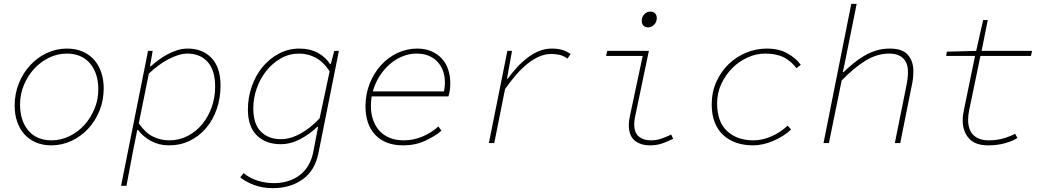

<svg xmlns="http://www.w3.org/2000/svg" viewBox="-20 -742 5440 996"><path d="M246 12Q201 12 165.5 -3.5Q130 -19 106 -46Q82 -73 69 -111Q56 -149 56 -194Q56 -255 77.5 -309Q99 -363 136.5 -403.5Q174 -444 223 -467Q272 -490 328 -490Q373 -490 408.5 -474.5Q444 -459 468 -432Q492 -405 505 -367Q518 -329 518 -284Q518 -222 496.5 -168.5Q475 -115 437.5 -74.5Q400 -34 350.5 -11Q301 12 246 12ZM248 -14Q296 -14 340 -35.5Q384 -57 417 -93Q450 -129 470 -177Q490 -225 490 -278Q490 -362 447 -413Q404 -464 326 -464Q278 -464 234 -442.5Q190 -421 157 -385Q124 -349 104 -301Q84 -253 84 -200Q84 -116 127 -65Q170 -14 248 -14Z M608 222 748 -478H772L758 -398H762Q781 -415 803.5 -431.5Q826 -448 850.5 -461Q875 -474 901 -482Q927 -490 954 -490Q1031 -490 1077.5 -441Q1124 -392 1124 -298Q1124 -233 1104.5 -176.5Q1085 -120 1049.5 -78Q1014 -36 965 -12Q916 12 856 12Q805 12 763.5 -10.5Q722 -33 696 -68H692L670 42L636 222ZM858 -14Q910 -14 954 -37Q998 -60 1029.5 -98.5Q1061 -137 1078.5 -187Q1096 -237 1096 -292Q1096 -378 1057 -421Q1018 -464 952 -464Q929 -464 904 -456Q879 -448 853 -434.5Q827 -421 801 -401.5Q775 -382 752 -360L700 -102Q735 -52 774.5 -33Q814 -14 858 -14Z M1396 234Q1342 234 1299 218Q1256 202 1226 178L1244 156Q1274 182 1316 195Q1358 208 1400 208Q1481 208 1536 165.5Q1591 123 1606 42L1630 -84H1626Q1585 -45 1536 -19.5Q1487 6 1436 6Q1359 6 1312.5 -39.5Q1266 -85 1266 -174Q1266 -236 1286 -293.5Q1306 -351 1342 -394.5Q1378 -438 1427 -464Q1476 -490 1534 -490Q1588 -490 1628.5 -468Q1669 -446 1692 -410H1696L1714 -478H1738L1632 52Q1614 143 1550 188.5Q1486 234 1396 234ZM1438 -20Q1486 -20 1538 -48.5Q1590 -77 1638 -128L1690 -372Q1657 -422 1617 -443Q1577 -464 1532 -464Q1481 -464 1437.5 -439.5Q1394 -415 1362 -375Q1330 -335 1312 -284Q1294 -233 1294 -180Q1294 -99 1333 -59.5Q1372 -20 1438 -20Z M2072 12Q1978 12 1927 -42Q1876 -96 1876 -190Q1876 -254 1898 -309Q1920 -364 1957 -404.5Q1994 -445 2042.5 -467.5Q2091 -490 2144 -490Q2186 -490 2218 -476Q2250 -462 2272 -438Q2294 -414 2305 -381Q2316 -348 2316 -309Q2316 -287 2312.5 -268.5Q2309 -250 2306 -242H1908Q1906 -230 1905 -217.5Q1904 -205 1904 -192Q1904 -153 1915.5 -120Q1927 -87 1948.5 -63.5Q1970 -40 2001.5 -27Q2033 -14 2074 -14Q2127 -14 2173.5 -34.5Q2220 -55 2254 -86L2270 -64Q2238 -36 2186.5 -12Q2135 12 2072 12ZM2140 -464Q2103 -464 2067.5 -449.5Q2032 -435 2002 -409Q1972 -383 1949 -347Q1926 -311 1914 -268H2283Q2288 -291 2288 -312Q2288 -381 2248.5 -422.5Q2209 -464 2140 -464Z M2516 0 2612 -478H2636L2610 -334H2614Q2635 -363 2660.5 -391Q2686 -419 2714.5 -441Q2743 -463 2775 -476.5Q2807 -490 2842 -490Q2874 -490 2897 -483Q2920 -476 2940 -462L2924 -438Q2904 -452 2884.5 -457Q2865 -462 2839 -462Q2808 -462 2777 -448.5Q2746 -435 2716 -411Q2686 -387 2657 -353.5Q2628 -320 2600 -280L2544 0Z M3351 12Q3303 12 3272.5 -13Q3242 -38 3242 -94Q3242 -115 3248 -142L3314 -452H3124L3130 -478H3346L3274 -134Q3270 -115 3270 -98Q3270 -53 3294 -33.5Q3318 -14 3356 -14Q3383 -14 3408 -22Q3433 -30 3462 -44L3472 -22Q3442 -7 3414 2.5Q3386 12 3351 12ZM3343 -600Q3326 -600 3317.5 -609.5Q3309 -619 3309 -634Q3309 -654 3322.5 -668Q3336 -682 3353 -682Q3370 -682 3378.5 -672.5Q3387 -663 3387 -648Q3387 -628 3373.5 -614Q3360 -600 3343 -600Z M3886 12Q3839 12 3799.5 -1.5Q3760 -15 3731.5 -41.5Q3703 -68 3687.5 -107.5Q3672 -147 3672 -200Q3672 -264 3696 -317.5Q3720 -371 3760 -409.5Q3800 -448 3851.5 -469Q3903 -490 3958 -490Q4020 -490 4064 -465.5Q4108 -441 4134 -406L4112 -388Q4083 -426 4045 -445Q4007 -464 3948 -464Q3903 -464 3858.5 -444Q3814 -424 3779 -389Q3744 -354 3722 -307Q3700 -260 3700 -206Q3700 -110 3752 -62Q3804 -14 3888 -14Q3935 -14 3981.5 -34.5Q4028 -55 4066 -90L4084 -70Q4045 -34 3991 -11Q3937 12 3886 12Z M4252 0 4396 -722H4424L4362 -414L4352 -368H4356Q4381 -392 4408 -414Q4435 -436 4464 -453Q4493 -470 4525.5 -480Q4558 -490 4596 -490Q4662 -490 4690 -457Q4718 -424 4718 -374Q4718 -350 4715.5 -330.5Q4713 -311 4708 -290L4650 0H4622L4680 -288Q4685 -311 4687.5 -330Q4690 -349 4690 -370Q4690 -415 4665 -439.5Q4640 -464 4592 -464Q4529 -464 4468.5 -426.5Q4408 -389 4346 -324L4280 0Z M5106 12Q5038 12 5006 -24.5Q4974 -61 4974 -118Q4974 -135 4976.5 -150Q4979 -165 4982 -180L5038 -452H4888L4892 -474L5044 -478L5080 -638H5104L5072 -478H5334L5328 -452H5066L5008 -172Q5002 -145 5002 -122Q5002 -68 5030 -41Q5058 -14 5108 -14Q5149 -14 5183 -23.5Q5217 -33 5246 -48L5258 -26Q5228 -8 5189.5 2Q5151 12 5106 12Z"/></svg>

Font: Source Code Pro ExtraLight
Style: Italic
Weight: 200
Italic angle: -11°
Monospace: yes
Designer: Paul D. Hunt, Teo Tuominen
Foundry: Adobe Systems Incorporated
Version: Version 1.050;PS 1.000;hotconv 16.6.51;makeotf.lib2.5.65220